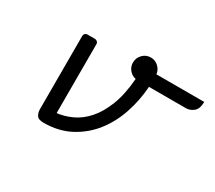

<svg xmlns="http://www.w3.org/2000/svg" viewBox="-115 -830 1181 1054"><g transform="rotate(30 475.5 -302.5)"><path d="M504 -532Q504 -562 525 -583.5Q546 -605 576 -605Q604 -605 624.5 -586Q645 -567 648 -540H951Q951 -496 929 -478Q907 -460 881 -460H647Q641 -371 613 -288Q585 -205 534.5 -141Q484 -77 411 -38.5Q338 0 244 0Q210 0 200 -17Q190 -34 190 -54V-520Q190 -528 196 -534Q202 -540 210 -540H259Q267 -540 273.5 -534Q280 -528 280 -520V-82Q327 -87 374 -109Q421 -131 460 -175Q499 -219 526.5 -289Q554 -359 562 -461Q537 -466 520.5 -486Q504 -506 504 -532Z"/></g></svg>

Font: Warnes
Style: Regular
Weight: 400
Designer: Eduardo Rodriguez Tunni
Foundry: Eduardo Rodriguez Tunni
Version: Version 1.001